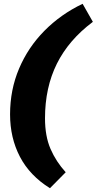

<svg xmlns="http://www.w3.org/2000/svg" viewBox="-20 -773 509 1011"><path d="M243 218Q137 152 85 52.5Q33 -47 33 -171Q33 -300 80.5 -412Q128 -524 214 -611Q300 -698 415 -753L469 -658Q342 -563 279.5 -437.5Q217 -312 217 -150Q217 -56 246 11Q275 78 326 134Z"/></svg>

Font: Livvic Black
Style: Italic
Weight: 900
Italic angle: -10°
Designer: Jacques Le Bailly, Baron von Fonthausen
Version: Version 1.001; ttfautohint (v1.8.2)